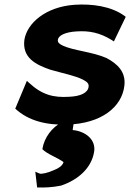

<svg xmlns="http://www.w3.org/2000/svg" viewBox="-20 -525 575 843"><path d="M166 130C187 152 237 169 259 187C254 203 237 214 219 221C189 235 161 240 154 237L135 229L143 298C176 299 208 298 248 290C322 265 381 214 393 143C403 89 356 51 299 46L304 12H251C209 34 174 78 166 130ZM47 -48C105 6 185 25 275 22C425 18 515 -55 526 -148C534 -211 493 -246 448 -270C388 -297 301 -303 255 -325C239 -333 233 -339 234 -350C236 -369 266 -384 315 -387C373 -391 419 -381 471 -349L480 -343L532 -451L527 -455C468 -498 384 -509 307 -504C181 -495 99 -424 87 -350C77 -271 137 -241 201 -219C252 -204 310 -193 345 -175C361 -166 371 -159 369 -144C366 -118 335 -102 282 -100C216 -96 165 -108 108 -161L98 -170Z"/></svg>

Font: Bluebird
Style: SfBdExtObl
Weight: 700
Designer: Jasper
Foundry: Cannot Into Space Fonts
Version: Version 0.98